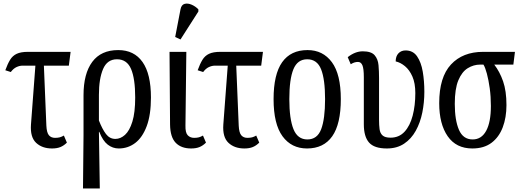

<svg xmlns="http://www.w3.org/2000/svg" viewBox="-20 -829 2943 1085"><path d="M274 10Q218 10 184 -22Q150 -54 155 -125L180 -458H107Q91 -458 73.5 -450Q56 -442 41 -422L10 -432Q23 -468 37 -491Q51 -514 74.5 -525Q98 -536 138 -536H379L369 -458H228L242 -119Q244 -79 256.5 -64.5Q269 -50 291 -50Q307 -50 318 -53Q329 -56 341 -63L358 -23Q341 -6 321.5 2Q302 10 274 10Z M449 236 452 -66V-291Q452 -413 501.5 -479.5Q551 -546 648 -546Q738 -546 785.5 -478.5Q833 -411 833 -278Q833 -180 809 -116Q785 -52 744 -21Q703 10 651 10Q617 10 589 -11.5Q561 -33 541 -84H539L544 236ZM632 -44Q661 -44 686.5 -67Q712 -90 728 -141.5Q744 -193 744 -278Q744 -385 720.5 -439.5Q697 -494 641 -494Q586 -494 562.5 -439Q539 -384 539 -293V-148Q558 -99 579 -71.5Q600 -44 632 -44Z M1060 10Q1004 10 973 -22Q942 -54 941 -125L938 -536H1033L1028 -119Q1027 -79 1041 -64.5Q1055 -50 1077 -50Q1093 -50 1104 -53Q1115 -56 1127 -63L1144 -23Q1127 -6 1107.5 2Q1088 10 1060 10ZM1000 -606 970 -620 1000 -776Q1005 -802 1023 -807Q1041 -812 1063 -802.5Q1085 -793 1101 -776V-764Z M1361 10Q1305 10 1271 -22Q1237 -54 1242 -125L1267 -458H1194Q1178 -458 1160.5 -450Q1143 -442 1128 -422L1097 -432Q1110 -468 1124 -491Q1138 -514 1161.5 -525Q1185 -536 1225 -536H1466L1456 -458H1315L1329 -119Q1331 -79 1343.5 -64.5Q1356 -50 1378 -50Q1394 -50 1405 -53Q1416 -56 1428 -63L1445 -23Q1428 -6 1408.5 2Q1389 10 1361 10Z M1715 10Q1627 10 1576.5 -59Q1526 -128 1526 -269Q1526 -409 1574.5 -477.5Q1623 -546 1718 -546Q1805 -546 1855.5 -477.5Q1906 -409 1906 -269Q1906 -128 1857.5 -59Q1809 10 1715 10ZM1717 -41Q1773 -41 1795 -99Q1817 -157 1817 -269Q1817 -381 1794.5 -437.5Q1772 -494 1716 -494Q1661 -494 1638 -437.5Q1615 -381 1615 -269Q1615 -157 1638.5 -99Q1662 -41 1717 -41Z M2166 10Q2095 10 2065.5 -23.5Q2036 -57 2036 -127V-393Q2036 -441 2028 -460Q2020 -479 2003 -479Q1994 -479 1984.5 -476.5Q1975 -474 1962 -466L1945 -506Q1987 -539 2030 -539Q2078 -539 2097 -517Q2116 -495 2119 -460.5Q2122 -426 2122 -388V-151Q2122 -122 2125 -99Q2128 -76 2142 -63.5Q2156 -51 2187 -51Q2235 -51 2266 -84.5Q2297 -118 2312 -175.5Q2327 -233 2327 -303Q2327 -359 2310.5 -396.5Q2294 -434 2268.5 -455Q2243 -476 2216 -482Q2216 -511 2231.5 -527.5Q2247 -544 2272 -544Q2314 -544 2337 -510.5Q2360 -477 2369 -424Q2378 -371 2378 -310Q2378 -250 2366.5 -193Q2355 -136 2329.5 -90Q2304 -44 2263.5 -17Q2223 10 2166 10Z M2649 10Q2558 10 2510 -59Q2462 -128 2462 -246Q2462 -393 2528.5 -464.5Q2595 -536 2710 -536H2890L2881 -464H2773Q2804 -424 2823 -369.5Q2842 -315 2842 -235Q2842 -165 2821 -109.5Q2800 -54 2757.5 -22Q2715 10 2649 10ZM2651 -41Q2701 -41 2727.5 -90Q2754 -139 2754 -230Q2754 -283 2747.5 -330Q2741 -377 2731.5 -412.5Q2722 -448 2712 -464H2694Q2656 -464 2623 -443.5Q2590 -423 2570 -375Q2550 -327 2550 -242Q2550 -150 2573.5 -95.5Q2597 -41 2651 -41Z"/></svg>

Font: Noto Serif ExtraCondensed
Style: Regular
Weight: 400
Width: 2
Designer: Monotype Design Team
Foundry: Monotype Imaging Inc.
Version: Version 2.015